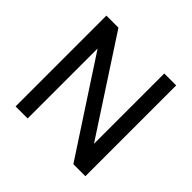

<svg xmlns="http://www.w3.org/2000/svg" viewBox="-175 -887 1063 1063"><g transform="rotate(45 356.5 -355.5)"><path d="M628.9 0H534.7L176.8 -547.9V0H82.5V-710.9H176.8L535.6 -160.6V-710.9H628.9Z"/></g></svg>

Font: Vazir FD-UI
Style: Regular-FD-UI
Weight: 400
Designer: Saber Rastikerdar
Foundry: Saber Rastikerdar
Version: Version 30.1.0